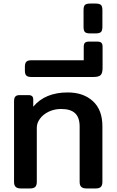

<svg xmlns="http://www.w3.org/2000/svg" viewBox="-20 -1060 656 1080"><path d="M59 -36V-491Q59 -508 66 -516.5Q73 -525 90 -525H140Q154 -525 160.5 -519Q167 -513 167 -500V-460Q234 -540 361 -540Q449 -540 502.5 -491Q556 -442 556 -350V-36Q556 -18 547.5 -9Q539 0 519 0H466Q446 0 437 -9Q428 -18 428 -36V-348Q428 -399 402.5 -423Q377 -447 324 -447Q286 -447 254.5 -432Q223 -417 205 -392.5Q187 -368 187 -342V-36Q187 -18 178.5 -9Q170 0 149 0H97Q77 0 68 -9Q59 -18 59 -36Z M120 -662V-685Q120 -704 128 -712.5Q136 -721 156 -721H451V-797Q451 -813 458 -819.5Q465 -826 481 -826H527Q543 -826 550 -819.5Q557 -813 557 -797V-678Q557 -649 546.5 -638Q536 -627 506 -627H156Q136 -627 128 -635Q120 -643 120 -662Z M450 -909V-1004Q450 -1025 458 -1032.5Q466 -1040 488 -1040H517Q539 -1040 547.5 -1032.5Q556 -1025 556 -1004V-909Q556 -887 547.5 -879.5Q539 -872 517 -872H488Q466 -872 458 -879.5Q450 -887 450 -909Z"/></svg>

Font: Mitr
Style: Regular
Weight: 400
Designer: Thanarat Vachiruckul
Foundry: Cadson Demak
Version: Version 1.002